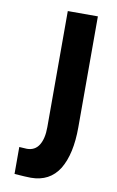

<svg xmlns="http://www.w3.org/2000/svg" viewBox="-86 -547 511 842"><g transform="rotate(10 170.0 -126.0)"><path d="M113 248Q197 248 239 181Q280 113 280 -6V-500H146V17Q146 68 128 97Q110 126 74 126L40 124V244Q93 248 113 248Z"/></g></svg>

Font: Online Auction - Bold
Style: Bold
Weight: 500
Designer: Mohamed Mostafa, the designer of Online Auction
Foundry: Kief Type Foundry
Version: ""